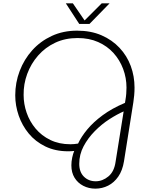

<svg xmlns="http://www.w3.org/2000/svg" viewBox="-20 -900 889 1146"><path d="M549 226Q510 226 477 209Q444 192 425 161Q406 130 406 87Q406 64 411 40.5Q416 17 423 1Q414 2 405.5 2.5Q397 3 387 3Q310 3 250.5 -26Q191 -55 151.5 -103Q112 -151 91.5 -210.5Q71 -270 71 -331Q71 -407 97.5 -476.5Q124 -546 172.5 -600Q221 -654 289 -685.5Q357 -717 440 -717Q522 -717 585.5 -689.5Q649 -662 693.5 -614.5Q738 -567 760.5 -506Q783 -445 783 -377Q783 -353 781 -331.5Q779 -310 776 -290L720 63Q711 118 686 154Q661 190 625.5 208Q590 226 549 226ZM551 182Q592 182 627 153Q662 124 670 65L718 -235Q679 -218 633 -188.5Q587 -159 546 -117.5Q505 -76 479 -27Q453 22 453 78Q453 127 481 154.5Q509 182 551 182ZM400 -39Q411 -39 422 -40Q433 -41 446 -43Q465 -84 501 -127.5Q537 -171 592.5 -212Q648 -253 726 -286L729 -305Q732 -321 733.5 -340.5Q735 -360 735 -377Q735 -435 715 -488.5Q695 -542 657.5 -583.5Q620 -625 566 -649Q512 -673 443 -673Q369 -673 309.5 -645Q250 -617 207.5 -568.5Q165 -520 142.5 -459Q120 -398 121 -333Q121 -279 139 -227Q157 -175 192.5 -132.5Q228 -90 280.5 -64.5Q333 -39 400 -39ZM453 -757 373 -880H415L485 -778L587 -880H634L514 -757Z"/></svg>

Font: MuseoModerno ExtraLight
Style: Italic
Weight: 250
Italic angle: -9°
Designer: Pablo Cosgaya, Héctor Gatti, Marcela Romero, and the Authors of The MuseoModerno Project.
Foundry: Omnibus-Type Team
Version: Version 1.003